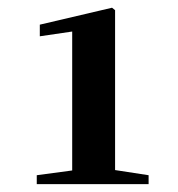

<svg xmlns="http://www.w3.org/2000/svg" viewBox="-20 -948 455 492"><path d="M165 -476.1H74.2V-499L165 -511.2V-867.2L82 -855V-884.8L267.1 -928.2L274.9 -921.9V-512.2L360.8 -499V-476.1Z"/></svg>

Font: Source Han Serif TW Heavy
Style: Regular
Weight: 900
Designer: Ryoko NISHIZUKA Ë•øÂ°öÊ∂ºÂ≠ê (kana & ideographs); Frank Grie√ühammer (Latin, Greek & Cyrillic); Wenlong ZHANG Âº†ÊñáÈæô 
Foundry: Adobe
Version: Version 2.003;hotconv 1.1.1;makeotfexe 2.6.0